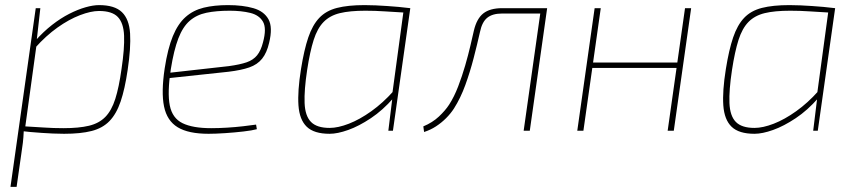

<svg xmlns="http://www.w3.org/2000/svg" viewBox="-20 -512 3357 752"><path d="M368 -492Q429 -492 457.5 -464.5Q486 -437 489.5 -381Q493 -325 480 -238Q469 -163 452.5 -114.5Q436 -66 409 -38Q382 -10 339 1Q296 12 231 12Q209 12 187.5 11Q166 10 143.5 8.5Q121 7 98.5 5Q76 3 52 0L62 -18Q116 -15 152.5 -12.5Q189 -10 228 -10Q289 -10 328.5 -19.5Q368 -29 392.5 -54Q417 -79 431.5 -124.5Q446 -170 456 -242Q468 -322 466 -372Q464 -422 441.5 -445.5Q419 -469 368 -469Q336 -469 293 -452.5Q250 -436 205 -404Q160 -372 118 -325V-352Q150 -388 184 -414.5Q218 -441 251.5 -458Q285 -475 315 -483.5Q345 -492 368 -492ZM138 -480 123 -347 124 -343 79 -16 73 1Q72 27 69.5 47.5Q67 68 63 94L45 220H21L120 -480Z M873 -492Q931 -492 972.5 -480Q1014 -468 1031.5 -436.5Q1049 -405 1034 -344Q1025 -305 1006.5 -282Q988 -259 956.5 -248Q925 -237 875 -231L632 -205L635 -226L876 -253Q920 -259 946 -268Q972 -277 987 -295.5Q1002 -314 1010 -346Q1025 -401 1010 -427Q995 -453 960 -461.5Q925 -470 880 -470Q827 -470 788.5 -462Q750 -454 723 -430.5Q696 -407 678.5 -361.5Q661 -316 649 -241Q635 -149 645 -99Q655 -49 695 -29.5Q735 -10 807 -10Q836 -10 869 -12Q902 -14 932 -17.5Q962 -21 983 -24L986 -6Q968 -1 933.5 3Q899 7 861.5 9.5Q824 12 797 12Q718 12 676 -13.5Q634 -39 622.5 -95Q611 -151 625 -244Q637 -322 657 -370.5Q677 -419 707 -445.5Q737 -472 778 -482Q819 -492 873 -492Z M1408 -492Q1430 -492 1451.5 -491Q1473 -490 1495.5 -488.5Q1518 -487 1540.5 -485Q1563 -483 1587 -480L1577 -462Q1523 -465 1486.5 -467.5Q1450 -470 1411 -470Q1350 -470 1311 -460.5Q1272 -451 1247.5 -426Q1223 -401 1208.5 -355.5Q1194 -310 1183 -238Q1171 -159 1173 -108.5Q1175 -58 1198 -34.5Q1221 -11 1271 -11Q1304 -11 1346.5 -27.5Q1389 -44 1434.5 -76.5Q1480 -109 1521 -155V-128Q1479 -80 1432.5 -49Q1386 -18 1344 -3Q1302 12 1271 12Q1210 12 1181.5 -15.5Q1153 -43 1149 -99Q1145 -155 1159 -242Q1171 -317 1187.5 -365.5Q1204 -414 1230.5 -442Q1257 -470 1300 -481Q1343 -492 1408 -492ZM1562 -480H1587L1519 0H1501L1516 -122L1514 -126Z M2110 -480 2107 -459H1946Q1909 -459 1888.5 -442.5Q1868 -426 1860 -387Q1849 -338 1835 -284Q1821 -230 1802.5 -179Q1784 -128 1758 -87Q1745 -67 1727 -49Q1709 -31 1687.5 -17Q1666 -3 1641 5L1638 -17Q1674 -32 1699 -55.5Q1724 -79 1739 -102Q1759 -133 1774.5 -173.5Q1790 -214 1802 -255.5Q1814 -297 1822.5 -333.5Q1831 -370 1836 -392Q1847 -439 1873 -459.5Q1899 -480 1947 -480ZM2123 -480 2055 0H2031L2099 -480Z M2333 -480 2265 0H2241L2309 -480ZM2642 -267 2639 -246H2294L2297 -267ZM2687 -480 2619 0H2595L2663 -480Z M3072 -492Q3094 -492 3115.5 -491Q3137 -490 3159.5 -488.5Q3182 -487 3204.5 -485Q3227 -483 3251 -480L3241 -462Q3187 -465 3150.5 -467.5Q3114 -470 3075 -470Q3014 -470 2975 -460.5Q2936 -451 2911.5 -426Q2887 -401 2872.5 -355.5Q2858 -310 2847 -238Q2835 -159 2837 -108.5Q2839 -58 2862 -34.5Q2885 -11 2935 -11Q2968 -11 3010.5 -27.5Q3053 -44 3098.5 -76.5Q3144 -109 3185 -155V-128Q3143 -80 3096.5 -49Q3050 -18 3008 -3Q2966 12 2935 12Q2874 12 2845.5 -15.5Q2817 -43 2813 -99Q2809 -155 2823 -242Q2835 -317 2851.5 -365.5Q2868 -414 2894.5 -442Q2921 -470 2964 -481Q3007 -492 3072 -492ZM3226 -480H3251L3183 0H3165L3180 -122L3178 -126Z"/></svg>

Font: Exo 2 Thin
Style: Italic
Weight: 250
Italic angle: -8°
Designer: Natanael Gama
Foundry: Natanael Gama
Version: Version 2.010